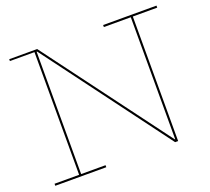

<svg xmlns="http://www.w3.org/2000/svg" viewBox="-127 -912 1172 1072"><g transform="rotate(-20 459.5 -376.0)"><path d="M902 -752V-740H757V0H739L188 -739H185V-12H330V0H27V-12H173V-741H27V-752H193L743 -15H745V-740H585V-752Z"/></g></svg>

Font: Hepta Slab Thin
Style: Regular
Weight: 250
Designer: Michael LaGattuta
Foundry: Michael LaGattuta
Version: Version 1.100; ttfautohint (v1.8) -l 8 -r 50 -G 200 -x 14 -D